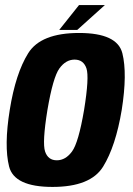

<svg xmlns="http://www.w3.org/2000/svg" viewBox="-20 -733 523 757"><path d="M187 4Q337 4 386.5 -76Q436 -156 460 -300Q482.5 -442.5 462.5 -522.8Q442.5 -603 292 -603Q141 -603 91.2 -523.2Q41.5 -443.5 18.5 -300Q-4.5 -157.5 15.8 -76.8Q36 4 187 4ZM204 -101Q169.5 -101 157.8 -135.5Q146 -170 167 -299.5Q189 -428.5 214.2 -463.2Q239.5 -498 274 -498Q309 -498 320.8 -463.5Q332.5 -429 311.5 -299.5Q289.5 -170.5 264 -135.8Q238.5 -101 204 -101ZM213.5 -615H284.5L393.5 -713H291.5Z"/></svg>

Font: Anybody Condensed
Style: Bold Italic
Weight: 700
Width: 3
Italic angle: -10°
Version: Version 1.113;gftools[0.9.25]